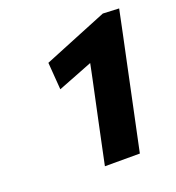

<svg xmlns="http://www.w3.org/2000/svg" viewBox="-94 -840 566 617"><g transform="rotate(-20 189.5 -532.0)"><path d="M162.5 -301Q170 -337 177.2 -371.2Q184.5 -405.5 193.5 -448.5L220.5 -575.5Q223 -588.5 226 -602Q229 -615.5 231.5 -629Q204 -618 174.2 -606.5Q144.5 -595 112.5 -582.5L105.5 -675.5Q162 -698.5 215.8 -720.5Q269.5 -742.5 324 -764.5L379 -762Q370.5 -720.5 361.8 -679.2Q353 -638 344.5 -597.5L312.5 -445.5Q303.5 -403 296.5 -369.8Q289.5 -336.5 282 -301Z"/></g></svg>

Font: Commissioner
Style: Bold Italic
Weight: 700
Italic angle: -12°
Designer: Kostas Bartsokas
Foundry: Kostas Bartsokas
Version: Version 1.000; ttfautohint (v1.8.3)